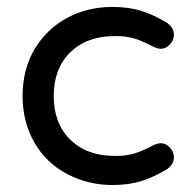

<svg xmlns="http://www.w3.org/2000/svg" viewBox="-20 -529 561 560"><path d="M177.7 -20.5Q115.2 -52.7 80.6 -112.8Q45.9 -172.9 45.9 -249Q45.9 -328.1 82 -387.7Q117.2 -445.3 176.3 -477.1Q235.4 -508.8 307.6 -508.8Q354.5 -508.8 391.1 -497.6Q427.7 -486.3 467.8 -461.9Q487.3 -448.2 487.3 -426.8Q487.3 -412.1 475.6 -399.4Q463.9 -386.7 449.2 -386.7Q439.5 -386.7 427.7 -392.6Q391.6 -411.1 369.6 -417.5Q347.7 -423.8 315.4 -423.8Q233.4 -423.8 185.1 -376.5Q136.7 -329.1 136.7 -249Q136.7 -168.9 185.1 -121.6Q233.4 -74.2 315.4 -74.2Q347.7 -74.2 369.6 -80.6Q391.6 -86.9 427.7 -105.5Q439.5 -111.3 449.2 -111.3Q463.9 -111.3 475.6 -98.6Q487.3 -85.9 487.3 -71.3Q487.3 -49.8 467.8 -36.1Q427.7 -11.7 391.1 -0.5Q354.5 10.7 307.6 10.7Q238.3 10.7 177.7 -20.5Z"/></svg>

Font: jf-openhuninn-2.0
Style: Regular
Weight: 400
Designer: [Kosugi Maru]
Designed by MOTOYA      

[Varela Round]
Joe Prince (Latin component); Avraham Cornfeld (Hebrew component)
Foundry: justfont CO.,LTD.
Version: 2.0